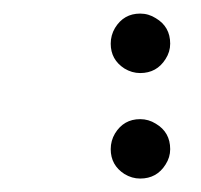

<svg xmlns="http://www.w3.org/2000/svg" viewBox="-20 -368 301 287"><path d="M145.5 -302.7Q145.5 -315.4 151.9 -326.2Q165 -347.7 189.5 -347.7Q202.1 -347.7 212.9 -340.8Q234.4 -328.1 234.4 -302.7Q234.4 -290.5 227.5 -279.8Q214.4 -258.8 189.5 -258.8Q177.2 -258.8 166 -265.6Q145.5 -278.8 145.5 -302.7ZM145.5 -145Q145.5 -157.7 151.9 -168.5Q165 -189.9 189.5 -189.9Q202.1 -189.9 212.9 -183.1Q234.4 -170.4 234.4 -145Q234.4 -132.8 227.5 -122.1Q214.4 -101.1 189.5 -101.1Q177.2 -101.1 166 -107.9Q145.5 -121.1 145.5 -145Z"/></svg>

Font: Vibur
Style: Medium
Weight: 400
Version: Version 1.004